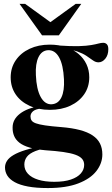

<svg xmlns="http://www.w3.org/2000/svg" viewBox="-20 -738 583 998"><path d="M228.5 239.5Q168 239.5 125.5 231.5Q83 223.5 56.8 209Q30.5 194.5 18.2 175Q6 155.5 6 132.5Q6 114 16.5 97.8Q27 81.5 50.8 67.5Q74.5 53.5 113.5 41.5Q152.5 29.5 210 19.5H253L252.5 27Q196 34.5 164 47.2Q132 60 119.2 77.8Q106.5 95.5 106.5 117Q106.5 145 125.2 165.2Q144 185.5 178.8 196.2Q213.5 207 262 207Q314 207 348.5 195.2Q383 183.5 400.2 163.5Q417.5 143.5 417.5 119Q417.5 100 406.2 87.2Q395 74.5 371 66Q347 57.5 308.5 52Q270 46.5 216 43Q166.5 38.5 133.5 28.8Q100.5 19 81.2 4Q62 -11 53.5 -31Q45 -51 45.5 -75.5Q45.5 -117 83 -146.5Q120.5 -176 190 -187.5L199 -174.5Q165.5 -171.5 152 -160Q138.5 -148.5 138.5 -133Q138.5 -120.5 144.2 -111.8Q150 -103 166.5 -97Q183 -91 214.5 -86.2Q246 -81.5 297 -77.5Q354 -73 394.8 -62.2Q435.5 -51.5 461.5 -34Q487.5 -16.5 499.8 8Q512 32.5 512 64.5Q512 111 481 151Q450 191 387.2 215.2Q324.5 239.5 228.5 239.5ZM239.5 -167Q179 -167 132.8 -188.5Q86.5 -210 61 -248Q35.5 -286 35.5 -336Q35.5 -386 61.8 -424.5Q88 -463 134 -484.5Q180 -506 238.5 -506Q285.5 -506 323.2 -493.2Q361 -480.5 388 -457.8Q415 -435 429.5 -404Q444 -373 444 -336.5Q444 -286.5 417.8 -248.2Q391.5 -210 345.5 -188.5Q299.5 -167 239.5 -167ZM249 -196Q283.5 -198.5 299.5 -232.5Q315.5 -266.5 312.5 -325.5Q309 -400.5 287.2 -439.8Q265.5 -479 229 -477Q196.5 -475 180 -440.8Q163.5 -406.5 166.5 -348Q169.5 -274 191.5 -234Q213.5 -194 249 -196ZM307 -481.5 284.5 -501.5Q349 -497 389.8 -498.2Q430.5 -499.5 454.5 -503.8Q478.5 -508 492.2 -511.8Q506 -515.5 516.5 -515.5Q528 -515.5 535.5 -507.8Q543 -500 543 -482Q543 -452 527.5 -433Q512 -414 491.5 -414Q477 -414 463 -424.2Q449 -434.5 429.5 -447.5Q410 -460.5 380.8 -470.8Q351.5 -481 307 -481.5ZM264.5 -606.5H219.5L373.5 -718H402.5L286 -554.5H198.5L81.5 -718H110.5Z"/></svg>

Font: Newsreader 60pt SemiBold
Style: Regular
Weight: 600
Designer: Hugues Gentile
Foundry: Production Type
Version: Version 1.003